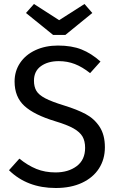

<svg xmlns="http://www.w3.org/2000/svg" viewBox="-20 -929 585 961"><path d="M483 -621 431 -563Q392 -594 354.5 -608.5Q317 -623 274 -623Q220 -623 185 -598Q150 -573 150 -525Q150 -495 162 -474.5Q174 -454 206.5 -437Q239 -420 301 -401Q366 -381 409 -358Q452 -335 478.5 -294.5Q505 -254 505 -192Q505 -132 475.5 -86Q446 -40 390.5 -14Q335 12 259 12Q116 12 25 -77L77 -135Q119 -101 162 -83.5Q205 -66 258 -66Q322 -66 364 -97.5Q406 -129 406 -189Q406 -223 393 -245.5Q380 -268 348.5 -286Q317 -304 257 -322Q151 -354 102 -399Q53 -444 53 -521Q53 -573 80.5 -614Q108 -655 157.5 -678Q207 -701 270 -701Q339 -701 388 -681.5Q437 -662 483 -621ZM442 -864 307 -754H246L110 -864L150 -909L276 -828L403 -909Z"/></svg>

Font: Wolseley Sans
Style: Regular
Weight: 400
Designer: Carrois Corporate & Edenspiekermann AG
Foundry: Carrois Corporate GbR & Edenspiekermann AG
Version: Version 4.202